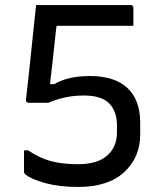

<svg xmlns="http://www.w3.org/2000/svg" viewBox="-20 -720 640 760"><path d="M123 -700H497Q508 -700 508 -689V-618H204Q203 -612 202 -604Q197 -558 190.5 -497.5Q184 -437 178 -387H195Q224 -404 258.5 -411.5Q293 -419 337 -419Q434 -419 484.5 -371.5Q535 -324 535 -235V-188Q535 -97 471.5 -38.5Q408 20 289 20Q215 20 160 5Q105 -10 80 -30Q75 -34 75 -41V-125H91Q135 -95 180.5 -82.5Q226 -70 289 -70Q365 -70 404 -104Q443 -138 443 -196V-223Q443 -279 412.5 -310.5Q382 -342 311 -342Q274 -342 238.5 -334.5Q203 -327 171 -313H94Q82 -313 83 -327Q85 -347 90 -389.5Q95 -432 100.5 -487Q106 -542 112 -598Q118 -654 123 -700Z"/></svg>

Font: Recursive Mn Lnr St
Style: Regular
Weight: 400
Monospace: yes
Version: Version 1.079;hotconv 1.0.112;makeotfexe 2.5.65598; ttfautoh